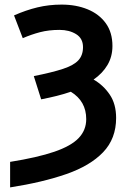

<svg xmlns="http://www.w3.org/2000/svg" viewBox="-20 -575 570 835"><path d="M24 129Q143 110 216 85Q289 60 322 25.5Q355 -9 355 -57Q355 -135 288 -176Q259 -166 227 -158Q195 -150 159 -143L127 -244Q207 -260 254 -275.5Q301 -291 321 -313Q341 -335 341 -370Q341 -408 311 -426.5Q281 -445 239 -445Q192 -445 154 -435Q116 -425 79 -409L41 -508Q93 -531 143 -543Q193 -555 248 -555Q311 -555 361 -534.5Q411 -514 440 -474Q469 -434 469 -375Q469 -329 447.5 -292.5Q426 -256 387 -229Q429 -205 457 -164Q485 -123 485 -62Q485 28 428.5 87Q372 146 268.5 182Q165 218 24 240Z"/></svg>

Font: Noto Sans Mono Condensed
Style: Bold
Weight: 700
Width: 3
Designer: Monotype Design Team
Foundry: Monotype Imaging Inc.
Version: Version 2.014